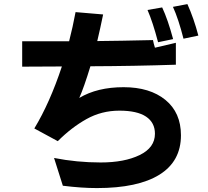

<svg xmlns="http://www.w3.org/2000/svg" viewBox="-20 -874 1040 959"><path d="M90.8 -541V-668H325.2Q343.8 -740.2 357.4 -813.5L495.1 -801.8Q480.5 -730.5 465.8 -668.9Q577.1 -669.9 744.1 -673.8L748 -656.2Q752 -642.6 753.9 -635.7L858.4 -660.2V-550.8Q651.4 -543.9 431.6 -543Q399.4 -437.5 376 -384.8Q465.8 -438.5 597.2 -438.5Q728.5 -438.5 806.2 -375Q883.8 -311.5 883.8 -198.2Q883.8 -68.4 776.4 -1.5Q668.9 65.4 463.9 65.4Q387.7 65.4 293.9 53.7L250 -85Q364.3 -62.5 482.9 -62.5Q601.6 -62.5 677.7 -99.6Q753.9 -136.7 753.9 -206.1Q753.9 -261.7 709.5 -291.5Q665 -321.3 576.2 -321.3Q487.3 -321.3 412.1 -279.3Q336.9 -237.3 268.6 -168.9L151.4 -232.4Q228.5 -359.4 289.1 -542ZM716.8 -824.2 790 -836.9Q818.4 -776.4 844.7 -678.7L769.5 -663.1Q743.2 -763.7 716.8 -824.2ZM843.8 -839.8 916 -853.5Q948.2 -782.2 970.7 -696.3L896.5 -680.7Q871.1 -780.3 843.8 -839.8Z"/></svg>

Font: GenEi M Gothic v2 Bold
Style: Regular
Weight: 700
Version: Version 2.0